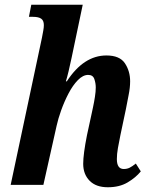

<svg xmlns="http://www.w3.org/2000/svg" viewBox="-20 -780 626 810"><path d="M435 10Q385 10 358 -17.5Q331 -45 331 -89Q331 -109 335 -139.5Q339 -170 347 -210L365 -293Q368 -307 372.5 -328Q377 -349 380.5 -371.5Q384 -394 384 -411Q384 -429 378 -446.5Q372 -464 352 -464Q330 -464 308.5 -442Q287 -420 269 -385.5Q251 -351 238 -314.5Q225 -278 219 -250L163 0H25L157 -621Q160 -637 162.5 -650.5Q165 -664 165 -674Q165 -693 154 -701Q143 -709 119 -709H102L112 -760H329L282 -536Q276 -507 269.5 -480Q263 -453 258 -437H262Q333 -546 429 -546Q485 -546 507 -513Q529 -480 529 -437Q529 -410 522.5 -378.5Q516 -347 511 -319L488 -210Q482 -181 477.5 -155.5Q473 -130 473 -109Q473 -67 502 -67Q516 -67 527 -72.5Q538 -78 553 -90L574 -57Q553 -31 518.5 -10.5Q484 10 435 10Z"/></svg>

Font: Noto Serif Condensed
Style: Bold Italic
Weight: 700
Width: 3
Italic angle: -12°
Designer: Monotype Design Team
Foundry: Monotype Imaging Inc.
Version: Version 2.014